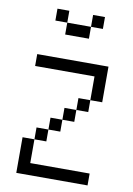

<svg xmlns="http://www.w3.org/2000/svg" viewBox="-95 -935 691 995"><g transform="rotate(10 250.0 -437.5)"><path d="M437.5 0V-62.5H125Q125 -62.5 125 -187.5H62.5V0ZM375 -812.5V-875H312.5V-812.5H187.5V-750H312.5V-812.5ZM125 -187.5H187.5V-250H125ZM187.5 -250H250V-312.5H187.5ZM250 -312.5H312.5V-375H250ZM312.5 -375H375V-437.5H312.5ZM375 -437.5H437.5V-625H62.5V-562.5H375Q375 -562.5 375 -437.5ZM187.5 -812.5V-875H125V-812.5Z"/></g></svg>

Font: BFUnifontExMono
Style: Regular
Weight: 500
Version: Version 15.0.06